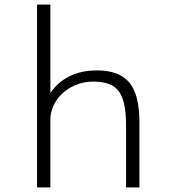

<svg xmlns="http://www.w3.org/2000/svg" viewBox="-20 -820 750 840"><path d="M142 0V-800H200.5V-413Q230.5 -459 282.5 -485.5Q334.5 -512 404 -512Q501 -512 545.5 -459.2Q590 -406.5 590 -284V0H531.5V-273Q531.5 -377 500.2 -420Q469 -463 389.5 -463Q317.5 -463 263.8 -420.5Q210 -378 200.5 -310V0Z"/></svg>

Font: League Mono UltraLight
Style: Regular
Weight: 200
Width: 6
Designer: Tyler Finck
Foundry: The League of Moveable Type / Tyler Finck
Version: Version 2.210